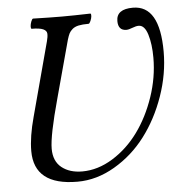

<svg xmlns="http://www.w3.org/2000/svg" viewBox="-50 -724 735 785"><g transform="rotate(-5 317.0 -331.5)"><path d="M236.8 13.2Q59.1 13.2 59.1 -127.9Q59.1 -187 81.1 -267.1L162.1 -569.8Q167 -587.9 166.5 -600.3Q166 -612.8 151.4 -619.4Q136.7 -626 104 -626Q100.6 -627.4 101.1 -636.5Q101.6 -645.5 105.7 -656.2Q109.9 -667 113.8 -667Q186 -665 231.9 -665Q278.8 -665 349.1 -667Q352.5 -665.5 351.8 -656.5Q351.1 -647.5 346.4 -636.7Q341.8 -626 337.9 -626Q312.5 -626 296.6 -622.6Q280.8 -619.1 271.2 -610.8Q261.7 -602.5 257.3 -593.8Q252.9 -585 248 -568.8L184.1 -333Q143.1 -184.1 143.1 -129.9Q143.1 -79.1 175.5 -53Q208 -26.9 259.8 -26.9Q324.2 -26.9 385.5 -64.9Q446.8 -103 491.2 -164.1Q535.6 -225.1 562.7 -304.7Q589.8 -384.3 589.8 -464.8Q589.8 -521 577.6 -560.5Q565.4 -600.1 541 -600.1Q530.3 -600.1 514.9 -594Q499.5 -587.9 490.2 -587.9Q456.1 -587.9 456.1 -627Q456.1 -675.8 523.9 -675.8Q633.8 -675.8 633.8 -485.8Q633.8 -394.5 602.1 -304Q570.3 -213.4 517.3 -143.6Q464.4 -73.7 390.1 -30.3Q315.9 13.2 236.8 13.2Z"/></g></svg>

Font: Junicode SmCond Medium
Style: Italic
Weight: 500
Width: 4
Italic angle: -11°
Designer: Peter S. Baker
Version: Version 2.206